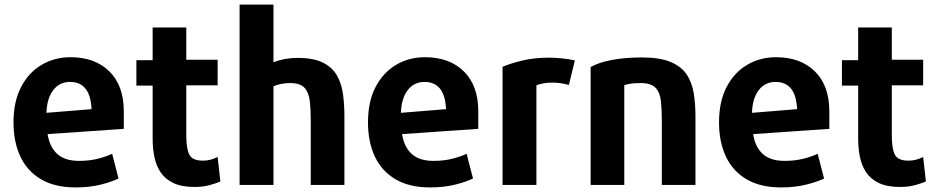

<svg xmlns="http://www.w3.org/2000/svg" viewBox="-20 -800 4079 839"><path d="M521 -237V-313Q521 -426 458 -488Q395 -550 288 -550Q218 -550 161.5 -516.5Q105 -483 72 -419.5Q39 -356 39 -265Q39 -180 69 -116Q99 -52 159.5 -16.5Q220 19 310 19Q372 19 421 6.5Q470 -6 498 -20L470 -128Q445 -116 408 -106.5Q371 -97 325 -97Q264 -97 230.5 -127Q197 -157 188 -214ZM380 -323 183 -307Q185 -370 212.5 -406Q240 -442 286 -442Q375 -442 380 -323Z M943 -7 931 -114Q900 -98 867 -98Q821 -98 807.5 -124Q794 -150 794 -209V-427H931V-539H794V-680H647V-537H576V-426H647V-193Q647 -153 654.5 -115Q662 -77 681.5 -47.5Q701 -18 737 -0.5Q773 17 830 17Q866 17 895.5 9Q925 1 943 -7Z M1485 8V-293Q1485 -342 1479 -387.5Q1473 -433 1453 -469Q1433 -505 1392 -526Q1351 -547 1280 -547Q1254 -547 1227.5 -542.5Q1201 -538 1175 -528V-780H1027V8H1175V-423Q1188 -429 1207 -433Q1226 -437 1247 -437Q1291 -437 1310 -417Q1329 -397 1333.5 -359.5Q1338 -322 1338 -270V8Z M2070 -237V-313Q2070 -426 2007 -488Q1944 -550 1837 -550Q1767 -550 1710.5 -516.5Q1654 -483 1621 -419.5Q1588 -356 1588 -265Q1588 -180 1618 -116Q1648 -52 1708.5 -16.5Q1769 19 1859 19Q1921 19 1970 6.5Q2019 -6 2047 -20L2019 -128Q1994 -116 1957 -106.5Q1920 -97 1874 -97Q1813 -97 1779.5 -127Q1746 -157 1737 -214ZM1929 -323 1732 -307Q1734 -370 1761.5 -406Q1789 -442 1835 -442Q1924 -442 1929 -323Z M2492 -536Q2466 -542 2435 -545Q2404 -548 2379 -548Q2314 -548 2262.5 -535.5Q2211 -523 2176 -508V8H2324V-427Q2335 -432 2353 -435.5Q2371 -439 2393 -439Q2413 -439 2429.5 -436.5Q2446 -434 2466 -429Z M3019 8V-293Q3019 -346 3011.5 -392.5Q3004 -439 2981 -474Q2958 -509 2911 -529Q2864 -549 2786 -549Q2711 -549 2653.5 -538Q2596 -527 2561 -507V8H2708V-428Q2721 -432 2737 -434.5Q2753 -437 2780 -437Q2825 -437 2844.5 -416.5Q2864 -396 2868 -358.5Q2872 -321 2872 -271V8Z M3604 -237V-313Q3604 -426 3541 -488Q3478 -550 3371 -550Q3301 -550 3244.5 -516.5Q3188 -483 3155 -419.5Q3122 -356 3122 -265Q3122 -180 3152 -116Q3182 -52 3242.5 -16.5Q3303 19 3393 19Q3455 19 3504 6.5Q3553 -6 3581 -20L3553 -128Q3528 -116 3491 -106.5Q3454 -97 3408 -97Q3347 -97 3313.5 -127Q3280 -157 3271 -214ZM3463 -323 3266 -307Q3268 -370 3295.5 -406Q3323 -442 3369 -442Q3458 -442 3463 -323Z M4026 -7 4014 -114Q3983 -98 3950 -98Q3904 -98 3890.5 -124Q3877 -150 3877 -209V-427H4014V-539H3877V-680H3730V-537H3659V-426H3730V-193Q3730 -153 3737.5 -115Q3745 -77 3764.5 -47.5Q3784 -18 3820 -0.5Q3856 17 3913 17Q3949 17 3978.5 9Q4008 1 4026 -7Z"/></svg>

Font: Repo Bold
Style: Bold
Weight: 700
Designer: Stefan Peev
Foundry: Context Ltd
Version: Version 1.502